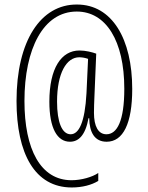

<svg xmlns="http://www.w3.org/2000/svg" viewBox="-20 -738 653 848"><path d="M564 -345C564 -566 475 -718 320 -718C160 -719 53 -558 53 -292C53 -59 134 90 297 90C343 90 385 79 414 61V26C388 44 339 58 296 58C159 58 88 -79 88 -292C88 -522 171 -687 319 -687C448 -687 529 -558 529 -346C529 -203 497 -145 450 -145C414 -145 395 -180 395 -240C395 -258 396 -290 397 -310L405 -501C389 -507 359 -515 331 -515C251 -515 198 -437 198 -289C198 -171 233 -112 289 -112C327 -112 357 -140 371 -216H374C375 -153 398 -112 451 -112C524 -112 564 -193 564 -345ZM232 -289C232 -416 274 -485 330 -485C344 -485 358 -482 369 -478L362 -327C355 -196 328 -145 292 -145C254 -145 232 -198 232 -289Z"/></svg>

Font: Noto Sans Thai Looped ExtraCondensed ExtraLight
Style: Regular
Weight: 200
Width: 2
Designer: Sasikarn Vongin, Ben Mitchell
Foundry: The Fontpad Ltd
Version: Version 1.001